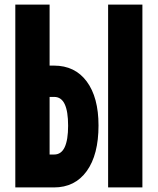

<svg xmlns="http://www.w3.org/2000/svg" viewBox="-20 -820 690 840"><path d="M47 -800H197V-533H216Q308 -533 359.5 -463.5Q411 -394 411 -271Q411 -143 359.5 -71.5Q308 0 216 0H47ZM197 -396V-144H217Q248 -144 263 -176Q278 -208 278 -270Q278 -333 263 -364.5Q248 -396 217 -396ZM453 -800H603V0H453Z"/></svg>

Font: Martian Mono SemiCondensed
Style: Bold
Weight: 700
Width: 4
Designer: Roman Shamin
Foundry: Evil Martians
Version: Version 1.000